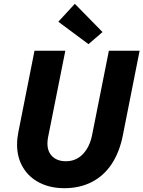

<svg xmlns="http://www.w3.org/2000/svg" viewBox="-20 -988 759 1016"><path d="M70.3 -223.1Q70.3 -254.9 76.7 -286.6L162.6 -719.7H325.7L233.9 -259.3Q231 -243.2 231 -228.5Q231 -185.1 257.3 -159.9Q283.7 -134.8 328.6 -134.8Q382.3 -134.8 418.5 -172.4Q454.6 -210 467.3 -273.4L556.2 -719.7H718.8L629.4 -268.6Q611.8 -181.6 570.6 -119.6Q529.3 -57.6 465.8 -24.9Q402.3 7.8 320.3 7.8Q246.1 7.8 189.5 -21Q132.8 -49.8 101.6 -102.1Q70.3 -154.3 70.3 -223.1ZM288.6 -873 376 -967.8 522.5 -818.4 448.2 -754.4Z"/></svg>

Font: Reddit Sans Vanilla ExtraBold
Style: Italic
Weight: 800
Italic angle: -11.25°
Designer: Stephen Hutchings
Version: Version 1.013